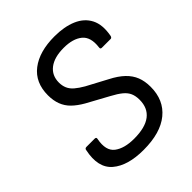

<svg xmlns="http://www.w3.org/2000/svg" viewBox="-191 -780 905 905"><g transform="rotate(-45 262.0 -327.0)"><path d="M241 11Q136 11 82 -35Q28 -81 49 -180Q50 -190 61 -190H115Q127 -190 124 -179Q111 -112 146.5 -85Q182 -58 247 -58Q321 -58 358 -86.5Q395 -115 395 -170Q395 -195 387 -213.5Q379 -232 360 -247.5Q341 -263 309 -280L201 -339Q168 -358 146.5 -379Q125 -400 114.5 -427.5Q104 -455 104 -490Q104 -575 162.5 -620Q221 -665 322 -665Q387 -665 434 -645Q481 -625 502 -584Q523 -543 511 -479Q508 -469 501 -469H442Q432 -469 434 -480Q442 -542 409 -569Q376 -596 315 -596Q252 -596 217.5 -569.5Q183 -543 183 -496Q183 -475 190.5 -457.5Q198 -440 215 -425.5Q232 -411 258 -396L361 -341Q402 -320 427 -296Q452 -272 463.5 -243Q475 -214 475 -176Q475 -88 414.5 -38.5Q354 11 241 11Z"/></g></svg>

Font: Sofia Sans Semi Condensed
Style: Italic
Weight: 400
Italic angle: -9°
Designer: Botio Nikoltchev, Ani Petrova
Foundry: lettersoup
Version: Version 4.101